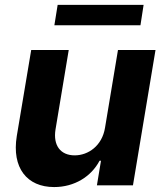

<svg xmlns="http://www.w3.org/2000/svg" viewBox="-20 -747 662 774"><path d="M403.4 -232.2C391.7 -159.1 335.6 -120.7 281.2 -120.7C223.7 -120.7 193.5 -160.9 203.8 -225.1L257.1 -545.5H105.8L47.6 -198.2C27 -70.7 88.4 7.1 198.2 7.1C280.2 7.1 347.7 -35.2 381.4 -99.1H387.1L370.7 0H516L606.9 -545.5H455.6ZM199.2 -645.2H546.2L558.9 -727.3H212.4Z"/></svg>

Font: Margiela Sans
Style: Bold Italic
Weight: 700
Italic angle: -9.39999°
Designer: Stefan Endress, Andreas Faust
Version: Version 1.100;FEAKit 1.0